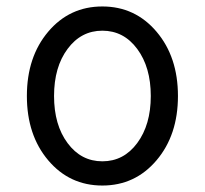

<svg xmlns="http://www.w3.org/2000/svg" viewBox="-20 -570 640 600"><path d="M469.2 -69.1Q402.3 9.8 299.8 9.8Q197.3 9.8 130.6 -69.1Q64 -147.9 64 -270Q64 -392.1 130.6 -470.9Q197.3 -549.8 299.8 -549.8Q402.3 -549.8 469.2 -470.9Q536.1 -392.1 536.1 -270Q536.1 -147.9 469.2 -69.1ZM299.8 -65.9Q366.7 -65.9 408.9 -123Q451.2 -180.2 451.2 -270Q451.2 -359.9 408.9 -417Q366.7 -474.1 299.8 -474.1Q233.4 -474.1 191.2 -417.2Q148.9 -360.4 148.9 -270Q148.9 -179.7 191.2 -122.8Q233.4 -65.9 299.8 -65.9Z"/></svg>

Font: CommitMono
Style: Regular
Weight: 400
Monospace: yes
Designer: Eigil Nikolajsen
Foundry: Eigil Nikolajsen
Version: Version 1.143